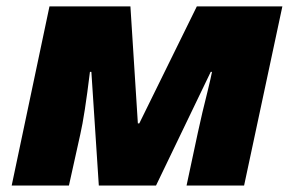

<svg xmlns="http://www.w3.org/2000/svg" viewBox="-20 -573 903 593"><path d="M285.2 0 262.2 -351.1H257.8Q241.2 -215.3 228 -158.2L192.9 0H16.1L132.8 -553.2H382.8L405.8 -191.9H410.2L587.9 -553.2H852.1L733.9 0H556.2L590.8 -162.1Q604.5 -225.6 621.1 -291Q632.3 -336.9 634.8 -351.1H630.9L461.9 0Z"/></svg>

Font: Open Sans Extrabold
Style: Italic
Weight: 800
Italic angle: -12°
Foundry: Ascender Corporation
Version: Version 1.10